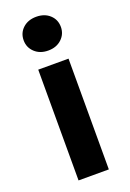

<svg xmlns="http://www.w3.org/2000/svg" viewBox="-142 -782 563 834"><g transform="rotate(-20 139.5 -365.5)"><path d="M70 0V-512H210V0ZM140 -575Q102 -575 78 -597.5Q54 -620 54 -653Q54 -687 78 -709Q102 -731 140 -731Q178 -731 202 -709Q226 -687 226 -653Q226 -620 202 -597.5Q178 -575 140 -575Z"/></g></svg>

Font: DM Sans 12pt ExtraBold
Style: Regular
Weight: 800
Version: Version 4.004;gftools[0.9.30]